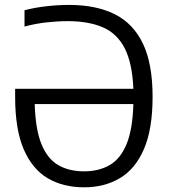

<svg xmlns="http://www.w3.org/2000/svg" viewBox="-20 -770 703 799"><path d="M330 9.5Q242.5 9.5 178.2 -28.5Q114 -66.5 78.5 -149.2Q43 -232 43 -366V-400.5H535Q530.5 -507.5 499 -569Q467.5 -630.5 408.2 -656.2Q349 -682 261.5 -682Q220.5 -682 173.2 -676.8Q126 -671.5 82 -659.5V-727.5Q127.5 -739 174.5 -744.2Q221.5 -749.5 268 -749.5Q380 -749.5 457.2 -711Q534.5 -672.5 574.8 -588.5Q615 -504.5 615 -367Q615 -233 579.2 -150Q543.5 -67 479.2 -28.8Q415 9.5 330 9.5ZM330 -57Q391 -57 436 -82.8Q481 -108.5 506.5 -169.8Q532 -231 535 -337H124.5Q127.5 -231.5 152.5 -170.2Q177.5 -109 222.2 -83Q267 -57 330 -57Z"/></svg>

Font: Encode Sans SmCnd
Style: Regular
Weight: 400
Width: 4
Designer: Multiple Designers
Foundry: Impallari Type
Version: Version 3.002; ttfautohint (v1.8.3) -l 8 -r 50 -G 200 -x 14 